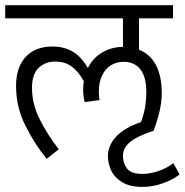

<svg xmlns="http://www.w3.org/2000/svg" viewBox="-26 -629 714 742"><path d="M668 45.4Q639.6 66.9 601.3 80.1Q563 93.3 523.9 93.3Q475.6 93.3 445.8 75Q416 56.6 403.6 29.5Q391.1 2.4 391.1 -25.9Q391.1 -66.9 423.1 -101.3Q455.1 -135.7 519 -157.2Q530.8 -189.9 535.2 -217.5Q539.6 -245.1 539.6 -273.4Q539.6 -330.1 517.1 -360.1Q494.6 -390.1 451.7 -390.1Q423.8 -390.1 402.1 -376.5Q380.4 -362.8 368.2 -336.7Q356 -310.5 356 -274.4Q356 -260.7 358.4 -242.2L301.3 -234.4Q295.4 -257.3 295.4 -283.2Q295.4 -297.9 297.9 -314.9Q277.8 -352.5 251.2 -371.8Q224.6 -391.1 188 -391.1Q148.4 -391.1 123 -366.5Q97.7 -341.8 97.7 -289.1Q97.7 -228 127 -168.9Q156.2 -109.9 201.2 -52.2L154.3 -15.1Q108.4 -71.3 72.3 -143.1Q36.1 -214.8 36.1 -296.9Q36.1 -369.6 73.5 -409.4Q110.8 -449.2 176.8 -449.2Q221.2 -449.2 254.6 -429.7Q288.1 -410.2 313.5 -366.2Q333 -405.3 369.6 -426.5Q406.2 -447.8 449.2 -447.8V-558.1H-5.9V-608.9H642.6V-558.1H511.2V-437Q554.2 -419.9 576.7 -377.4Q599.1 -335 599.1 -268.6Q599.1 -206.5 567.4 -123.5Q507.3 -104.5 478.3 -81.3Q449.2 -58.1 449.2 -26.9Q449.2 1 464.6 22Q480 43 523.9 43Q554.7 43 587.2 31.7Q619.6 20.5 644 1.5Z"/></svg>

Font: Varta
Style: Light
Weight: 300
Designer: Joana Correia, Viktoriya Grabowska, Eben Sorkin
Foundry: Sorkin Type
Version: Version 1.002; ttfautohint (v1.3) -l 8 -r 24 -G 200 -x 12 -H